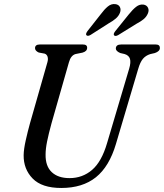

<svg xmlns="http://www.w3.org/2000/svg" viewBox="-20 -921 814 954"><path d="M512 -210 622 -580.5Q631 -611 625.8 -628.5Q620.5 -646 599 -652.5L577.5 -657.5Q555.5 -667 555.5 -680Q556 -700 582 -700H753.5Q774.5 -700 774.5 -683Q774.5 -666 749.5 -657.5L726 -652Q704 -645 690.2 -628.8Q676.5 -612.5 666.5 -578L556 -205.5Q523 -93.5 456.5 -40.2Q390 13 284.5 13Q188 13 142.2 -34Q96.5 -81 97.5 -150.5Q98 -180 108 -224.5Q118 -269 129 -308.5L215.5 -611.5Q220 -627 216.5 -638.8Q213 -650.5 202 -654.5L172.5 -660Q154 -668.5 154 -682Q154.5 -700 178 -700H391.5Q413.5 -700 413 -683.5Q413 -666 390 -659.5L355.5 -652.5Q332 -646 322.5 -611.5L236 -308.5Q221.5 -255.5 214 -218.2Q206.5 -181 206.5 -153.5Q205.5 -95.5 237 -65.8Q268.5 -36 325.5 -36Q390 -36 437.5 -76.8Q485 -117.5 512 -210ZM480 -849.5Q498.5 -874.5 515.8 -888.8Q533 -903 553 -900.5Q569.5 -898.5 575.8 -886Q582 -873.5 576 -857.5Q569.5 -841 555.2 -828.8Q541 -816.5 520 -805L430 -747.5Q415.5 -739 409 -746.5Q404.5 -752.5 415 -767ZM619.5 -849Q639 -873.5 656.5 -887.2Q674 -901 694 -898Q709.5 -895 715.5 -882.2Q721.5 -869.5 714.5 -853.5Q707.5 -837 693 -825.2Q678.5 -813.5 657.5 -802.5L567 -746.5Q552 -738.5 546.5 -746Q542 -752.5 553 -766.5Z"/></svg>

Font: Fraunces 72pt Soft
Style: Italic
Weight: 400
Italic angle: -16°
Version: Version 1.000;[b76b70a41]